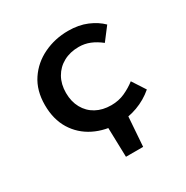

<svg xmlns="http://www.w3.org/2000/svg" viewBox="-156 -635 912 939"><g transform="rotate(-30 300.0 -165.5)"><path d="M290 172 285 -10H400L387 172ZM344 12Q267 12 205.5 -18.5Q144 -49 108.5 -106.5Q73 -164 73 -245Q73 -327 111.5 -384.5Q150 -442 214 -472.5Q278 -503 352 -503Q412 -503 458 -483.5Q504 -464 534 -434L479 -362Q450 -385 420.5 -397Q391 -409 358 -409Q309 -409 271.5 -388.5Q234 -368 213 -331Q192 -294 192 -245Q192 -196 212.5 -159Q233 -122 269.5 -102Q306 -82 355 -82Q397 -82 432 -98Q467 -114 495 -136L543 -62Q501 -26 449 -7Q397 12 344 12Z"/></g></svg>

Font: Source Code Pro SemiBold
Style: Regular
Weight: 600
Monospace: yes
Designer: Paul D. Hunt, Teo Tuominen
Foundry: Adobe Systems Incorporated
Version: Version 1.018;hotconv 1.0.116;makeotfexe 2.5.65601